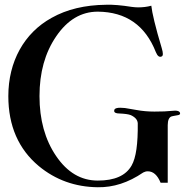

<svg xmlns="http://www.w3.org/2000/svg" viewBox="-20 -768 792 807"><path d="M559 -250C560 -164 552 -105 533 -72C509 -30 462 -9 391 -9C321 -9 263 -43 216 -112C169 -181 146 -265 146 -364C146 -463 169 -546 216 -615C263 -684 321 -719 391 -719C510 -718 591 -661 635 -549C642 -532 650 -526 660 -531C666 -534 666 -545 660 -565C633 -655 619 -715 616 -744C598 -739 579 -737 560 -737C551 -737 543 -738 534 -739C490 -746 454 -749 426 -748C337 -747 261 -729 197 -693C81 -629 15 -509 15 -364C15 -239 58 -141 143 -70C213 -12 296 18 391 19C456 20 519 0 582 -43C588 -46 594 -48 601 -48C624 -48 642 -32 655 0H685V-242C685 -263 691 -276 702 -279C704 -280 713 -281 728 -284C734 -285 737 -287 737 -292C736 -301 724 -305 702 -302C685 -300 661 -299 629 -299C604 -299 578 -301 552 -306L505 -314C475 -317 460 -314 460 -303C459 -295 467 -291 482 -291C504 -290 520 -288 530 -284C549 -275 558 -264 559 -250Z"/></svg>

Font: GFS Fleischman
Style: Regular
Weight: 400
Designer: George Matthiopoulos
Foundry: George Matthiopoulos
Version: Version 1.0